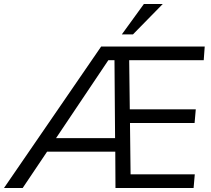

<svg xmlns="http://www.w3.org/2000/svg" viewBox="-42 -946 1063 966"><path d="M608 -643 611 -396H943L937 -327H612L615 -69H938L932 0H539L538 -183H195L72 0H-22L467 -712H988L983 -643ZM534 -643H503L240 -251H537ZM571 -773 682 -926H777L627 -773Z"/></svg>

Font: Muli
Style: Italic
Weight: 400
Italic angle: -4.541°
Designer: Vernon Adams
Foundry: Vernon Adams
Version: Version 2.001